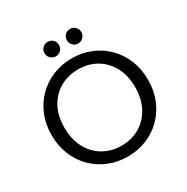

<svg xmlns="http://www.w3.org/2000/svg" viewBox="-194 -1037 1175 1209"><g transform="rotate(-30 393.0 -432.5)"><path d="M393 7.2Q320 7.2 256.2 -18.8Q192.4 -44.8 144.3 -92.4Q96.2 -140 69.4 -205.6Q42.6 -271.2 42.6 -349.5Q42.6 -427.7 69.4 -493Q96.2 -558.2 144.3 -605.8Q192.4 -653.5 256.2 -679.5Q320 -705.5 393 -705.5Q467 -705.5 530.6 -679.5Q594.3 -653.5 642 -605.8Q689.8 -558.2 716.6 -493Q743.3 -427.7 743.3 -349.5Q743.3 -271.2 716.6 -205.6Q689.8 -140 642 -92.4Q594.3 -44.8 530.6 -18.8Q467 7.2 393 7.2ZM393 -71.9Q466.6 -71.9 524.4 -105.8Q582.2 -139.6 616 -202.1Q649.8 -264.6 649.8 -349.5Q649.8 -435.1 616 -496.9Q582.2 -558.6 524.4 -592.1Q466.6 -625.5 393 -625.5Q319.6 -625.5 261.3 -592.1Q203 -558.6 169.6 -496.9Q136.1 -435.1 136.1 -349.5Q136.1 -264.6 169.6 -202.1Q203 -139.6 261.3 -105.8Q319.6 -71.9 393 -71.9ZM314.6 -766.2Q292.5 -766.2 277.2 -781.6Q261.9 -797.1 261.9 -818.9Q261.9 -840.7 277.2 -856.1Q292.5 -871.5 314.6 -871.5Q336.4 -871.5 351.8 -856.1Q367.2 -840.7 367.2 -818.9Q367.2 -797.1 351.8 -781.6Q336.4 -766.2 314.6 -766.2ZM477.3 -766.2Q455.2 -766.2 439.9 -781.6Q424.6 -797.1 424.6 -818.9Q424.6 -840.7 439.9 -856.1Q455.2 -871.5 477.3 -871.5Q499.1 -871.5 514.4 -856.1Q529.7 -840.7 529.7 -818.9Q529.7 -797.1 514.4 -781.6Q499.1 -766.2 477.3 -766.2Z"/></g></svg>

Font: Poppins Variable
Style: Regular
Weight: 100
Designer: Jonny Pinhorn
Foundry: Indian Type Foundry
Version: Version 6.000